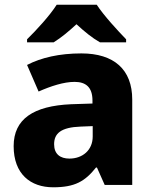

<svg xmlns="http://www.w3.org/2000/svg" viewBox="-20 -786 650 816"><path d="M391 -766H221C192 -720 133 -656 95 -619V-606H208C243 -628 270 -651 305 -683C340 -651 370 -626 405 -606H516V-619C482 -654 421 -720 391 -766ZM326 -559C232 -559 155 -541 95 -510L144 -397C196 -420 251 -438 297 -438C344 -438 373 -416 373 -359V-346L282 -343C122 -336 38 -280 38 -165C38 -46 110 10 206 10C298 10 341 -15 388 -74H392L425 0H542V-363C542 -491 464 -559 326 -559ZM323 -248 374 -250V-206C374 -147 330 -112 275 -112C236 -112 210 -131 210 -173C210 -219 239 -245 323 -248Z"/></svg>

Font: Noto Sans Thai Looped ExtraBold
Style: Regular
Weight: 800
Designer: Cadson Demak Team
Foundry: Cadson Demak Co., Ltd.
Version: Version 1.001